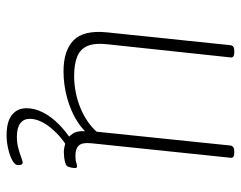

<svg xmlns="http://www.w3.org/2000/svg" viewBox="-96 -470 748 597"><g transform="rotate(90 278.5 -171.0)"><path d="M201 6Q137 6 105 -25Q73 -56 80 -128L120 -513Q121 -519 125 -522Q129 -525 138 -525H142Q151 -525 155 -522Q159 -519 158 -513L117 -129Q113 -92 122 -69.5Q131 -47 154.5 -37Q178 -27 216 -27Q241 -27 266.5 -32Q292 -37 315 -46.5Q338 -56 357 -69Q376 -82 389 -97L432 -513Q434 -525 450 -525H454Q463 -525 467 -522Q471 -519 470 -513L425 -81Q422 -52 432 -41.5Q442 -31 463 -31Q477 -31 484.5 -33.5Q492 -36 497 -36Q500 -36 501 -34Q502 -32 502 -29Q502 -25 501 -19.5Q500 -14 498.5 -10Q497 -6 495 -4Q492 -1 484.5 1Q477 3 468 4Q459 5 452 5Q440 5 422.5 -0.5Q405 -6 394 -24.5Q383 -43 390 -81L405 -83Q389 -57 357.5 -37Q326 -17 285 -5.5Q244 6 201 6ZM400 183Q358 183 337 166.5Q316 150 316 121Q316 96 329 70Q342 44 367.5 19Q393 -6 428 -27L438 -7Q399 17 374 49.5Q349 82 349 111Q349 130 363 140.5Q377 151 405 151Q424 151 440.5 146.5Q457 142 469 137.5Q481 133 485 133Q489 133 491 136.5Q493 140 493 147Q493 157 478.5 165Q464 173 442.5 178Q421 183 400 183Z"/></g></svg>

Font: Asap Thin
Style: Italic
Weight: 250
Italic angle: -6°
Designer: Pablo Cosgaya
Foundry: Omnibus-Type
Version: Version 3.001